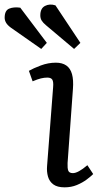

<svg xmlns="http://www.w3.org/2000/svg" viewBox="-109 -790 427 824"><path d="M119 -416Q121 -439 115.5 -448Q110 -457 94 -457Q81 -457 66.5 -453.5Q52 -450 31 -441L15 -486Q34 -497 66 -509Q98 -521 131 -521Q158 -521 175.5 -509Q193 -497 200 -472Q207 -447 204 -408L181 -90Q180 -68 184 -57.5Q188 -47 204 -47Q215 -47 230.5 -55.5Q246 -64 266 -81L291 -43Q281 -33 263 -19.5Q245 -6 221 4Q197 14 168 14Q137 14 120 1.5Q103 -11 97 -32Q91 -53 93 -77ZM88 -682Q76 -692 70 -701.5Q64 -711 64 -724Q64 -754 84 -764.5Q104 -775 129 -767L236 -606L209 -580ZM-62 -671Q-77 -682 -83 -692.5Q-89 -703 -89 -714Q-89 -745 -69.5 -753Q-50 -761 -22 -757L92 -606L68 -580Z"/></svg>

Font: Literata
Style: Italic
Weight: 400
Italic angle: -2°
Designer: Latin by Veronika Burian and Jose Scaglione. Greek by Irene Vlachou. Cyrillic by Vera Evstafieva
Foundry: TypeTogether
Version: Version 3.103;gftools[0.9.29]